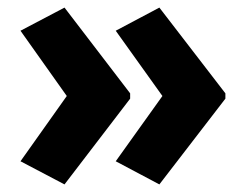

<svg xmlns="http://www.w3.org/2000/svg" viewBox="-20 -530 646 506"><path d="M574 -270 400 -44 285 -105 408 -277 285 -449 400 -510 574 -284ZM323 -270 150 -44 34 -105 156 -277 34 -449 150 -510 323 -284Z"/></svg>

Font: Noto Sans Hebrew SemiCondensed ExtraBold
Style: Regular
Weight: 800
Width: 4
Designer: Monotype Design Team
Foundry: Monotype Imaging Inc.
Version: Version 2.004; ttfautohint (v1.8.4.7-5d5b)